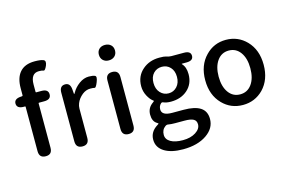

<svg xmlns="http://www.w3.org/2000/svg" viewBox="-124 -1103 2463 1644"><g transform="rotate(-15 1108.0 -281.5)"><path d="M164 0Q106 0 106 -60V-453Q106 -458 101 -458H90Q31 -458 29 -501Q28 -544 87 -548L100 -549Q106 -550 106 -556V-619Q106 -708 147 -757Q191 -810 280 -810Q332 -810 357 -800Q382 -790 365 -749Q347 -708 335 -713.5Q323 -719 294 -719Q221 -719 221 -620V-555Q221 -550 226 -550H272Q332 -550 332 -504Q332 -458 272 -458H226Q221 -458 221 -453V-60Q221 0 164 0Z M490 0Q432 0 432 -60V-491Q432 -550 479 -552Q526 -554 531 -495L534 -457Q535 -451 536.5 -451Q538 -451 544 -462Q567 -504 608.5 -534Q650 -564 694 -564Q731 -564 749 -555.5Q767 -547 748 -500Q730 -454 718.5 -457.5Q707 -461 680 -461Q642 -461 609 -435Q571 -404 556 -365Q547 -343 547 -319V-60Q547 0 490 0Z M899 0Q841 0 841 -60V-490Q841 -550 899 -550Q956 -550 956 -490V-60Q956 0 899 0ZM898 -653Q866 -653 846.5 -672Q827 -691 827 -722Q827 -753 846.5 -771.5Q866 -790 898 -790Q930 -790 950 -771.5Q970 -753 970 -722Q970 -691 950 -672Q930 -653 898 -653Z M1316 247Q1213 247 1153 211Q1088 172 1088 101.5Q1088 31 1156 -11Q1168 -18 1168 -20.5Q1168 -23 1156 -30Q1118 -53 1118 -112.5Q1118 -172 1168 -207Q1180 -216 1180 -218Q1180 -220 1168 -229Q1149 -244 1129 -280Q1107 -321 1107 -367Q1107 -457 1171 -512Q1231 -564 1320 -564Q1363 -564 1377 -559Q1400 -550 1424 -550H1535Q1595 -550 1595 -507Q1595 -464 1535 -464H1495Q1490 -464 1493 -460Q1526 -426 1526 -363Q1526 -276 1466 -224Q1409 -174 1320 -174Q1280 -174 1253 -186Q1243 -191 1234 -183Q1213 -164 1213 -133Q1213 -79 1305 -79H1406Q1505 -79 1554.5 -46.5Q1604 -14 1604 55Q1604 137 1526 191Q1445 247 1316 247ZM1493 73Q1493 40 1468 26.5Q1443 13 1390 13H1307Q1270 13 1249 9Q1233 5 1220 15Q1186 39 1186 85Q1186 125 1225.5 148Q1265 171 1334 171Q1403 171 1448 142Q1493 113 1493 73ZM1246 -280.5Q1276 -248 1320 -248Q1364 -248 1394 -280.5Q1424 -313 1424 -366.5Q1424 -420 1394.5 -451.5Q1365 -483 1320 -483Q1275 -483 1245.5 -452Q1216 -421 1216 -367Q1216 -313 1246 -280.5Z M1729 -62Q1650 -143 1650 -275Q1650 -407 1729 -488Q1802 -564 1909 -564Q2016 -564 2090 -488Q2168 -407 2168 -275Q2168 -143 2090 -62Q2016 13 1909 13Q1802 13 1729 -62ZM1807 -134Q1845 -81 1909.5 -81Q1974 -81 2012 -134Q2050 -187 2050 -275Q2050 -363 2012 -416Q1974 -469 1909.5 -469Q1845 -469 1807 -416Q1769 -363 1769 -275Q1769 -187 1807 -134Z"/></g></svg>

Font: Resource Han Rounded CN Medium
Style: Regular
Weight: 500
Designer: Cyano Hao (round all glyphs); Ryoko NISHIZUKA 西塚涼子 (kana, bopomofo & ideographs); Paul D. Hunt (Latin, Greek & Cyrillic)
Foundry: Cyano Hao
Version: 0.990